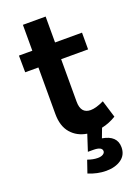

<svg xmlns="http://www.w3.org/2000/svg" viewBox="-164 -730 744 1024"><g transform="rotate(-20 207.5 -218.0)"><path d="M292 53Q374 67 374 133Q374 177 340.5 200.5Q307 224 255 224Q206 224 155 203L179 133Q210 144 236 144Q255 144 266 137Q277 130 277 120Q277 95 227 95H197L227 3Q171 -6 137 -45.5Q103 -85 103 -154V-418H28L27 -513H103V-660H232V-513H385V-418H232V-177Q232 -109 288 -109Q318 -109 364 -131L394 -33Q355 -9 312 0Z"/></g></svg>

Font: Montserrat arm Medium
Style: Regular
Weight: 500
Designer: Julieta Ulanovsky
Foundry: Julieta Ulanovsky
Version: Version 6.000;PS 006.000;hotconv 1.0.88;makeotf.lib2.5.64775